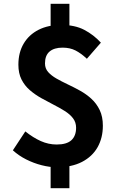

<svg xmlns="http://www.w3.org/2000/svg" viewBox="-20 -866 630 1010"><path d="M278.1 13.8Q240.8 13.8 199 3.1Q157.2 -7.5 117.8 -27.4Q78.3 -47.3 47.7 -75.3L113.2 -174.7Q154.1 -142 194.5 -123.9Q235 -105.8 278.1 -105.8Q330.9 -105.8 355.6 -128.5Q380.3 -151.3 380.3 -194Q380.3 -222.7 364 -244Q347.7 -265.3 320.3 -282.3Q293 -299.4 261 -315.7Q228.9 -332 196.5 -350.2Q164 -368.4 136.7 -392Q109.4 -415.7 93 -448.2Q76.7 -480.7 76.7 -525.6Q76.7 -589.4 104.4 -636.4Q132.1 -683.4 182.8 -709.2Q233.5 -734.9 301.8 -734.9Q373.9 -734.9 423.4 -708.9Q472.9 -682.9 510.7 -641.6L437 -556.9Q406 -585.8 377 -600.6Q348.1 -615.4 309.1 -615.4Q264.9 -615.4 240.8 -594.9Q216.7 -574.5 216.7 -532.5Q216.7 -505.7 233.4 -486.9Q250.1 -468.2 277.1 -452.8Q304 -437.5 336.4 -422.2Q368.9 -406.9 401.3 -388.9Q433.8 -370.9 460.7 -346.4Q487.6 -321.9 504.4 -287.2Q521.1 -252.5 521.1 -204.6Q521.1 -141 493.4 -91.7Q465.6 -42.5 411.5 -14.4Q357.4 13.8 278.1 13.8ZM246.3 124.1V-45H345.1V124.1ZM246.3 -687.6V-846.1H345.1V-687.6Z"/></svg>

Font: Shanggu Sans SC VF
Style: Regular
Weight: 250
Designer: GuiWonder
Version: Version 1.021